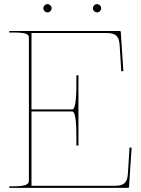

<svg xmlns="http://www.w3.org/2000/svg" viewBox="-20 -910 685 930"><path d="M190 -870C190 -859 199.5 -850 210 -850C221 -850 230 -859.5 230 -870C230 -881 220.5 -890 210 -890C199 -890 190 -880.5 190 -870ZM430 -870C430 -859 439.5 -850 450 -850C461 -850 470 -859.5 470 -870C470 -881 460.5 -890 450 -890C439 -890 430 -880.5 430 -870ZM25 -760V-752.5H45C111 -752.5 120 -743 120 -727.5V-35.5C120 -21 113.5 -7.5 45 -7.5H25V0H600C601.5 0 605 -1 605 -4.5L617.5 -194.5L607.5 -195.5L599.5 -68.5C596.5 -26 581.5 -10 536 -10H132.5V-370H330C350 -370 350 -279 350 -235V-205H360V-545H350V-515C350 -474 350 -380 330 -380H132.5V-750H496C540 -750 556.5 -735.5 559.5 -691.5L567.5 -564.5L577.5 -565.5L565 -755.5C565 -757 563.5 -760 560 -760Z"/></svg>

Font: Znikomit
Style: Regular
Weight: 100
Designer: gluk
Foundry: gluk
Version: Version 0.55